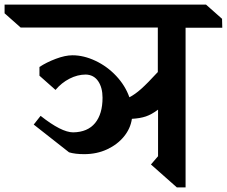

<svg xmlns="http://www.w3.org/2000/svg" viewBox="-80 -806 989 837"><path d="M729 -685V11H691L578 -89L609 -125V-328Q581 -307 556 -298.5Q531 -290 495 -288Q489 -246 460.5 -211Q432 -176 387 -155Q342 -134 287 -134Q247 -134 221 -142L67 -263L97 -301Q188 -229 239 -229Q302 -230 334.5 -269.5Q367 -309 367 -380Q367 -424 348 -452Q329 -480 294 -481Q258 -481 223 -463Q188 -445 162 -414L92 -476V-514Q122 -534 163 -549.5Q204 -565 236 -565Q285 -565 336 -541Q387 -517 426.5 -475Q466 -433 484 -382Q508 -394 535.5 -418.5Q563 -443 608 -492V-686H10L-60 -748V-786H818L888 -724L889 -685Z"/></svg>

Font: Inknut Antiqua
Style: Regular
Weight: 400
Designer: Claus Eggers Sørensen
Foundry: Claus Eggers Sørensen
Version: Version 1.003; ttfautohint (v1.8.2) -l 8 -r 50 -G 200 -x 14 